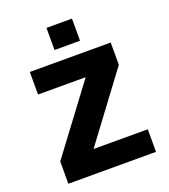

<svg xmlns="http://www.w3.org/2000/svg" viewBox="-172 -1109 1082 1231"><g transform="rotate(-20 369.0 -493.5)"><path d="M80 0ZM678 -154V0H80V-152L418 -604H93V-758H645V-606L308 -154ZM290 -987H464V-836H290Z"/></g></svg>

Font: Biryani Black
Style: Regular
Weight: 900
Designer: Dan Reynolds and Mathieu Reguer
Foundry: Dan Reynolds and Mathieu Reguer
Version: Version 1.004; ttfautohint (v1.1) -l 5 -r 5 -G 72 -x 0 -D la